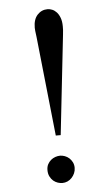

<svg xmlns="http://www.w3.org/2000/svg" viewBox="-51 -713 435 762"><g transform="rotate(-5 166.5 -332.0)"><path d="M220.2 -41.5Q220.2 -29.8 215.8 -19.8Q211.4 -9.8 204.1 -2Q196.8 5.9 187 10.3Q177.2 14.6 166.5 14.6Q158.2 14.6 148.4 11.5Q138.7 8.3 130.6 1.5Q122.6 -5.4 117.2 -16.1Q111.8 -26.9 111.8 -41.5Q111.8 -54.7 116.9 -64.5Q122.1 -74.2 129.9 -80.8Q137.7 -87.4 147.5 -90.8Q157.2 -94.2 166.5 -94.2Q175.8 -94.2 185.5 -90.6Q195.3 -86.9 202.9 -80.1Q210.4 -73.2 215.3 -63.5Q220.2 -53.7 220.2 -41.5ZM222.2 -604.5Q222.2 -598.6 221.9 -590.1Q221.7 -581.5 220.2 -571.8L176.3 -175.3H156.7L114.7 -571.8Q112.3 -588.9 111.6 -596.2Q110.8 -603.5 110.8 -608.9Q110.8 -642.1 127.2 -659.9Q143.6 -677.7 167.5 -677.7Q176.8 -677.7 186.3 -673.8Q195.8 -669.9 203.9 -661.1Q211.9 -652.3 217 -638.4Q222.2 -624.5 222.2 -604.5Z"/></g></svg>

Font: Doulos SIL Afr
Style: Regular
Weight: 400
Designer: Walt Agee, Victor Gaultney, Peter Martin, Debbi Hosken, Becca Hirsbrunner
Foundry: SIL International
Version: Version 5.000